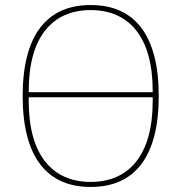

<svg xmlns="http://www.w3.org/2000/svg" viewBox="-20 -730 720 762"><path d="M340 12C165 12 70 -108 70 -349C70 -590 165 -710 340 -710C515 -710 610 -590 610 -349C610 -108 515 12 340 12ZM340 -8C493 -8 586 -116 586 -328V-344H94V-328C94 -116 187 -8 340 -8ZM94 -364H586V-370C586 -582 493 -690 340 -690C187 -690 94 -582 94 -370Z"/></svg>

Font: Plexus Sans Thin
Style: Regular
Weight: 250
Version: Version 2.001;PS 002.001;hotconv 1.0.70;makeotf.lib2.5.58329